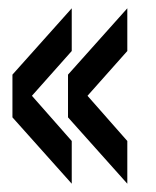

<svg xmlns="http://www.w3.org/2000/svg" viewBox="-20 -544 377 463"><path d="M153 -101 10 -261V-364L153 -524V-421L57 -313L153 -204ZM287 -101 144 -261V-364L287 -524V-421L191 -313L287 -204Z"/></svg>

Font: Big Shoulders Display
Style: Bold
Weight: 700
Designer: Patric King
Foundry: XO Type Co
Version: Version 1.000; ttfautohint (v1.8.2)